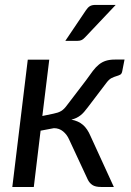

<svg xmlns="http://www.w3.org/2000/svg" viewBox="-20 -744 522 764"><path d="M322 -424Q337.5 -446 349.5 -461.8Q361.5 -477.5 374 -487.5Q386.5 -497.5 401.5 -502.2Q416.5 -507 438 -507H475.5L466.5 -461Q464.5 -450 458.2 -446.8Q452 -443.5 443.2 -441Q434.5 -438.5 424.2 -433.5Q414 -428.5 403.5 -414.5L329 -316.5Q321.5 -306.5 314.5 -298.5Q307.5 -290.5 300 -284.8Q292.5 -279 283.8 -274.8Q275 -270.5 264 -268Q292.5 -262.5 310.2 -247Q328 -231.5 340 -203L433 0H382.5Q359.5 0 347.8 -7.8Q336 -15.5 329 -30L255 -189Q246.5 -208.5 231 -221.2Q215.5 -234 194.5 -234L141.5 -224L114.5 0H29L90.5 -506.5H176L148.5 -282.5L192 -291.5Q202 -293.5 209.5 -296Q217 -298.5 223.2 -302.2Q229.5 -306 235 -311.5Q240.5 -317 246 -324.5ZM440.5 -724.5 318.5 -595.5Q311.5 -588 305 -584.8Q298.5 -581.5 289 -581.5H240L321.5 -702.5Q329 -714 337.2 -719.2Q345.5 -724.5 360.5 -724.5Z"/></svg>

Font: Lato 2
Style: Italic
Weight: 400
Italic angle: -7°
Designer: Lukasz Dziedzic with Adam Twardoch and Botio Nikoltchev
Foundry: tyPoland Lukasz Dziedzic
Version: Version 2.015; 2015-08-06; http://www.latofonts.com/